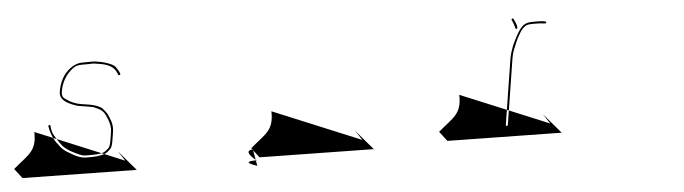

<svg xmlns="http://www.w3.org/2000/svg" viewBox="-116 -625 3022 848"><g transform="rotate(-5 1395.0 -201.0)"><path d="M425 -379C427.5 -380.3 428.3 -382.3 427.4 -385L423 -395C420 -401 415.5 -408.1 409.7 -416.2C403.9 -424.3 388.4 -432.1 363.1 -439.5C352.9 -442.5 345 -444.3 339.4 -445C333.9 -445.7 328.7 -446.5 323.8 -447.5C319 -448.5 311.5 -448.8 301.2 -448.5C291 -448.2 278.7 -448 264.4 -448C240.6 -448 217.5 -437 195.2 -415C173.8 -393.4 160.1 -364.1 154.2 -327C150.4 -302.4 166.9 -282.8 203.9 -268C208.9 -266 214.3 -264 220 -262C225.6 -260 231.3 -258.7 236.8 -258C242.4 -257.3 247.9 -256.5 253.4 -255.5C258.9 -254.5 264 -253.7 268.5 -253C273.1 -252.3 277.6 -251.5 282.1 -250.5C286.6 -249.5 291.2 -248.7 295.7 -248C300.1 -246 305.9 -243.5 313 -240.5C330.5 -233.2 342.7 -221.1 349.8 -204C351.7 -199.3 353.5 -195 355.2 -191C364.2 -169.9 367.3 -150.5 364.5 -133L359.1 -99C356.2 -80.2 352.4 -68.2 347.9 -63C345.1 -59.7 339 -54.7 329.8 -48C320.5 -41.3 301.4 -38 272.5 -38H245.5C240.8 -38 236.5 -38.3 232.6 -39L219.8 -43.5C215.1 -45.2 209 -47.8 201.6 -51.5C194.2 -55.2 186.8 -59 179.4 -63C172.1 -67 163.5 -72.9 153.8 -80.7C144.1 -88.6 130.1 -107.9 111.9 -138.7C105.3 -149.9 101.4 -164.3 100.3 -182C100.1 -185.3 98.5 -186.7 95.4 -186C92.3 -185.3 90.8 -183.3 91 -180C94.3 -160.8 99.9 -143.1 107.6 -127C111.1 -119.7 114.9 -113.2 119 -107.5C123.1 -101.8 129.1 -94 137 -83.9C144.9 -73.8 157.3 -64.2 174.2 -55C201.1 -37.7 224.4 -29 244.1 -29H271.1C286.4 -29 301 -30.7 314.8 -34C329.8 -36.2 343.6 -44.9 356.5 -59.9C361 -65.2 364.9 -78.3 368.1 -99L373.5 -133C376.7 -153 373.3 -173.8 363.4 -195.5C361.4 -199.8 359.5 -204.3 357.6 -209C355.6 -213.7 352.1 -219 347.1 -225L335.3 -239C320.3 -251.1 293.8 -259.4 255.8 -264C250.2 -264.7 244.8 -265.5 239.7 -266.5C234.5 -267.5 229.2 -268.8 223.8 -270.5C218.4 -272.2 213.4 -274 208.7 -276C204 -278 199.5 -280.2 195.2 -282.5C190.9 -284.8 183.9 -289.3 174.3 -295.9C164.7 -302.4 161 -312.8 163.2 -327C169.9 -368.9 189.6 -402.4 222.4 -427.5C232.4 -435.2 245.9 -439 263 -439H291C295 -439 299.8 -439.2 305.6 -439.5C311.3 -439.8 316.6 -439.5 321.4 -438.5C326.2 -437.5 331.3 -436.7 336.5 -436C378.3 -430.7 404.2 -415.3 414.2 -390L418.6 -380C420.3 -378 422.4 -377.7 425 -379Z M416 0 387 -44 463 45 -43 37 -76 -6C-9 -64 29 -74 27 -161ZM27 -162Z M982 0C932 0 990 49 996 49C909 49 1000 74 995 74Z M1467 0 1438 -44 1514 45 1008 37 975 -6C1042 -64 1080 -74 1078 -161ZM1078 -162Z M2189 -429.5C2194.9 -431.4 2193.2 -442.9 2183.9 -464L2178.5 -474C2177.6 -476.7 2175.7 -477.2 2172.7 -475.5C2169.8 -473.8 2169.1 -471.7 2170.7 -469L2175.1 -459C2176.7 -456 2179.6 -447 2183.9 -432C2184.1 -429.3 2185.8 -428.5 2189 -429.5ZM2315.4 -442C2318.8 -442 2320.8 -443.5 2321.6 -446.5C2323 -451.5 2308.6 -454 2278.3 -454H2263.3C2246.2 -454 2233.1 -451.2 2224 -445.5C2211.2 -437.6 2197.5 -419.4 2182.9 -391C2180.5 -386.3 2178 -381.2 2175.4 -375.5C2172.8 -369.8 2170.1 -364.3 2167.3 -359C2158.2 -335 2152.5 -316.3 2150.4 -303L2104.2 -11C2103.6 -7.7 2104.9 -6 2107.9 -6C2110.9 -6 2112.6 -7.7 2113.2 -11L2159.4 -303C2161.2 -314 2164.4 -325.8 2169 -338.5C2171.4 -344.8 2173.8 -350.8 2176.4 -356.5C2179 -362.2 2181.4 -367.8 2183.6 -373.5C2185.8 -379.2 2188.1 -384.2 2190.5 -388.5C2192.8 -392.8 2197.4 -400.8 2204.2 -412.4C2211 -424 2219.6 -433 2230 -439.5C2235.9 -443.2 2246.5 -445 2261.9 -445H2276.9C2288.9 -445 2301.8 -444 2315.4 -442Z M2300 0 2271 -44 2347 45 1841 37 1808 -6C1875 -64 1913 -74 1911 -161ZM1911 -162Z"/></g></svg>

Font: Proton
Style: LitExtIt
Weight: 500
Version: Version 1.017